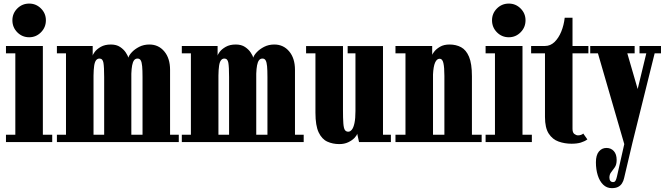

<svg xmlns="http://www.w3.org/2000/svg" viewBox="-20 -774 3621 1046"><path d="M12.5 0V-40H63.5V-483.5H12.5V-523.5H213.5V-40H264.5V0ZM139 -571Q101 -571 74.2 -598Q47.5 -625 47.5 -663.5Q47.5 -701 74.2 -727.8Q101 -754.5 139 -754.5Q176.5 -754.5 203.2 -727.8Q230 -701 230 -663.5Q230 -625 203.2 -598Q176.5 -571 139 -571Z M290 0V-40H339.5V-483.5H290V-523.5H485V-470Q485 -476 496 -491Q507 -506 529.2 -518.8Q551.5 -531.5 584 -531.5Q614.5 -531.5 634.5 -518Q654.5 -504.5 665.5 -487.5Q676.5 -470.5 679.5 -460Q682.5 -472.5 698 -489.2Q713.5 -506 738.2 -518.8Q763 -531.5 794 -531.5Q843.5 -531.5 875 -494Q906.5 -456.5 906.5 -393.5V-40H954V0H726.5V-40H756.5V-354Q756.5 -391 754.5 -413Q752.5 -435 746.8 -445Q741 -455 729.5 -455Q717.5 -455 710.5 -445.8Q703.5 -436.5 700 -418.2Q696.5 -400 695.5 -372.5V-40H726.5V0H518.5V-40H547.5V-354Q547.5 -409 543.5 -432Q539.5 -455 522 -455Q510.5 -455 503.2 -445.5Q496 -436 493 -415.5Q490 -395 489.5 -362.5V-40H518.5V0Z M970.5 0V-40H1020V-483.5H970.5V-523.5H1165.5V-470Q1165.5 -476 1176.5 -491Q1187.5 -506 1209.8 -518.8Q1232 -531.5 1264.5 -531.5Q1295 -531.5 1315 -518Q1335 -504.5 1346 -487.5Q1357 -470.5 1360 -460Q1363 -472.5 1378.5 -489.2Q1394 -506 1418.8 -518.8Q1443.5 -531.5 1474.5 -531.5Q1524 -531.5 1555.5 -494Q1587 -456.5 1587 -393.5V-40H1634.5V0H1407V-40H1437V-354Q1437 -391 1435 -413Q1433 -435 1427.2 -445Q1421.5 -455 1410 -455Q1398 -455 1391 -445.8Q1384 -436.5 1380.5 -418.2Q1377 -400 1376 -372.5V-40H1407V0H1199V-40H1228V-354Q1228 -409 1224 -432Q1220 -455 1202.5 -455Q1191 -455 1183.8 -445.5Q1176.5 -436 1173.5 -415.5Q1170.5 -395 1170 -362.5V-40H1199V0Z M1828.5 11Q1792.5 11 1763 -2.5Q1733.5 -16 1716 -52.8Q1698.5 -89.5 1698.5 -160V-483.5H1647.5V-523H1848.5V-177.5Q1848.5 -128 1850.5 -101.8Q1852.5 -75.5 1858.8 -66Q1865 -56.5 1877.5 -56.5Q1888 -56.5 1897 -67.8Q1906 -79 1911.2 -103.8Q1916.5 -128.5 1916.5 -169V-483.5H1874V-523H2066.5V-40H2109.5V0H1936L1926 -45.5Q1923.5 -35.5 1910.8 -22.2Q1898 -9 1877 1Q1856 11 1828.5 11Z M2134.5 0V-40H2189V-483.5H2134.5V-523.5H2334.5V-475.5Q2335.5 -479.5 2346 -493.2Q2356.5 -507 2377.2 -519.2Q2398 -531.5 2429 -531.5Q2464.5 -531.5 2492 -516.8Q2519.5 -502 2535.2 -464.8Q2551 -427.5 2551 -359V-40H2604V0H2369V-40H2401V-360.5Q2401 -407.5 2395.5 -430.8Q2390 -454 2375.5 -454Q2367.5 -454 2361.2 -448.8Q2355 -443.5 2350.2 -432.8Q2345.5 -422 2342.8 -406Q2340 -390 2339 -368.5V-40H2369V0Z M2625.5 0V-40H2676.5V-483.5H2625.5V-523.5H2826.5V-40H2877.5V0ZM2752 -571Q2714 -571 2687.2 -598Q2660.5 -625 2660.5 -663.5Q2660.5 -701 2687.2 -727.8Q2714 -754.5 2752 -754.5Q2789.5 -754.5 2816.2 -727.8Q2843 -701 2843 -663.5Q2843 -625 2816.2 -598Q2789.5 -571 2752 -571Z M3093.5 9Q3056.5 9 3023.2 -2.8Q2990 -14.5 2969.5 -46Q2949 -77.5 2949 -136.5V-483.5H2873.5V-523.5H2949Q2978.5 -523.5 3001 -545.2Q3023.5 -567 3037.8 -602Q3052 -637 3056.5 -677.5H3099V-523.5H3185.5V-483.5H3099V-72Q3099 -51.5 3109.2 -44Q3119.5 -36.5 3129 -36.5Q3138 -36.5 3146 -39.5Q3154 -42.5 3157.5 -46.5L3180 -14.5Q3164.5 -3.5 3144 2.8Q3123.5 9 3093.5 9Z M3313 251Q3285.5 251 3266 232Q3246.5 213 3236.5 181Q3226.5 149 3226.5 110Q3226.5 71.5 3242.5 51.8Q3258.5 32 3284 32Q3308.5 32 3324 49Q3339.5 66 3339.5 97.5Q3339.5 122.5 3329.5 137.2Q3319.5 152 3309.8 164Q3300 176 3300 193.5Q3300 205 3305.2 211.5Q3310.5 218 3320 218Q3325 218 3328.5 215.8Q3332 213.5 3335 207Q3338 200.5 3341 188L3381 11L3237.5 -483.5H3195.5V-523.5H3437.5V-483.5H3397.5L3454 -289L3501 -483.5H3464V-523.5H3581V-483.5H3546.5L3425.5 3.5L3380 196.5Q3376.5 212.5 3368.5 225Q3360.5 237.5 3347.2 244.2Q3334 251 3313 251Z"/></svg>

Font: Imbue Thin 10pt Black
Style: Regular
Weight: 900
Version: Version 1.102